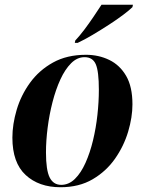

<svg xmlns="http://www.w3.org/2000/svg" viewBox="-20 -776 607 806"><path d="M234 10Q143 10 87.5 -41.5Q32 -93 32 -198Q32 -254 50 -315Q68 -376 106 -428.5Q144 -481 202.5 -513.5Q261 -546 341 -546Q394 -546 438.5 -524.5Q483 -503 509.5 -457.5Q536 -412 536 -338Q536 -284 518 -223.5Q500 -163 463 -110Q426 -57 369 -23.5Q312 10 234 10ZM237 0Q269 0 294.5 -25Q320 -50 339 -92.5Q358 -135 370.5 -187Q383 -239 389 -294Q395 -349 395 -399Q395 -477 382 -506.5Q369 -536 335 -536Q304 -536 278.5 -510.5Q253 -485 233.5 -442.5Q214 -400 200.5 -347.5Q187 -295 180 -240Q173 -185 173 -136Q173 -62 188.5 -31Q204 0 237 0ZM296 -606Q314 -625 334 -651.5Q354 -678 372.5 -705.5Q391 -733 406 -756H538L536 -746Q524 -734 497.5 -714Q471 -694 437 -672Q403 -650 368.5 -629.5Q334 -609 306 -596H294Z"/></svg>

Font: Noto Serif Display SemiCondensed
Style: Bold Italic
Weight: 700
Width: 4
Italic angle: -12°
Designer: Monotype Design Team
Foundry: Monotype Imaging Inc.
Version: Version 2.009